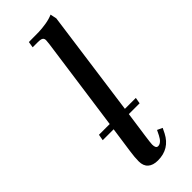

<svg xmlns="http://www.w3.org/2000/svg" viewBox="-249 -773 807 807"><g transform="rotate(-45 154.0 -369.5)"><path d="M43 -217.8 47.9 -245.1H111.8L169.9 -662.1Q171.9 -677.7 171.9 -683.1Q171.9 -693.4 165.3 -697.8Q158.7 -702.1 141.1 -702.1H110.8L115.2 -729Q155.8 -729 174.8 -729.5Q193.8 -730 218.3 -733.9Q242.7 -737.8 261.2 -746.1L267.1 -717.8L202.1 -245.1H267.1L262.2 -217.8H198.2L182.1 -104Q176.8 -65.4 176.8 -58.1Q176.8 -35.2 189.9 -35.2Q209 -35.2 224.1 -64.9L234.9 -86.9L257.8 -76.2L247.1 -54.2Q215.8 6.8 147 6.8Q118.2 6.8 102.5 -7.1Q86.9 -21 86.9 -47.9Q86.9 -71.8 91.8 -105L107.9 -217.8Z"/></g></svg>

Font: Dihjauti S
Style: Bold Italic
Weight: 700
Italic angle: -9°
Designer: T. Christopher White
Version: Version 3.0.0